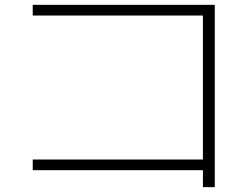

<svg xmlns="http://www.w3.org/2000/svg" viewBox="-20 -736 1040 792"><path d="M817 36V-34H115V-78H817V-672H115V-716H866V36Z"/></svg>

Font: M PLUS 1 Code Light
Style: Regular
Weight: 300
Designer: Coji Morishita
Foundry: UNDERFOREST DESIGN
Version: Version 1.002